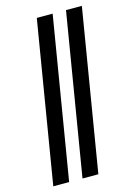

<svg xmlns="http://www.w3.org/2000/svg" viewBox="-141 -896 782 1111"><g transform="rotate(-15 250.0 -340.0)"><path d="M210 143 370 -823H465L305 143ZM35 143 195 -823H290L130 143Z"/></g></svg>

Font: Iosevka Slab Heavy
Style: Italic
Weight: 900
Italic angle: -9°
Monospace: yes
Designer: Belleve Invis
Foundry: Belleve Invis
Version: Version 11.1.0; ttfautohint (v1.8.3)